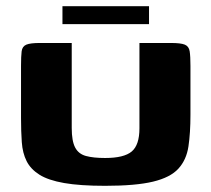

<svg xmlns="http://www.w3.org/2000/svg" viewBox="-20 -599 684 621"><path d="M596 -228Q596 -169 589.5 -125.5Q583 -82 557 -53.5Q531 -25 475 -11.5Q419 2 320 2Q239 2 187.5 -7Q136 -16 107.5 -34Q79 -52 66 -78Q53 -104 50.5 -139Q48 -174 48 -217V-386Q48 -417 50 -433Q52 -449 65 -454.5Q78 -460 109 -460H212V-185Q212 -143 223 -122Q234 -101 258 -94.5Q282 -88 320 -88Q381 -88 406 -109Q431 -130 431 -184V-460H533Q565 -460 578 -454.5Q591 -449 593.5 -433Q596 -417 596 -386ZM182 -521V-579H462V-521Z"/></svg>

Font: r_Genos
Style: Bold
Weight: 700
Designer: Robert E. Leuschke
Foundry: Robert E. Leuschke
Version: Version 2.000;June 29, 2024;FontCreator 14.0.0.2814 32-bit